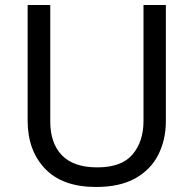

<svg xmlns="http://www.w3.org/2000/svg" viewBox="-20 -734 771 764"><path d="M640 -252Q640 -178 610 -118.5Q580 -59 518.5 -24.5Q457 10 362 10Q229 10 159.5 -62.5Q90 -135 90 -254V-714H180V-251Q180 -164 226.5 -116Q273 -68 367 -68Q464 -68 507.5 -119.5Q551 -171 551 -252V-714H640Z"/></svg>

Font: ukorean85
Style: Book
Weight: 400
Designer: Jelle Bosma - Monotype Design Team
Foundry: Monotype Imaging Inc.
Version: Version 2.003